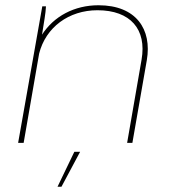

<svg xmlns="http://www.w3.org/2000/svg" viewBox="-20 -544 655 731"><path d="M49 0H70L129 -340C154 -440 242 -505 351 -505C477 -505 539 -432 519 -317L464 0H484L539 -315C559 -432 499 -524 355 -524C263 -524 185 -482 140 -412C147 -458 154 -493 155 -520H141ZM199 167H214L285 34H263Z"/></svg>

Font: Fixel Display Thin
Style: Italic
Weight: 100
Italic angle: -10°
Designer: AlfaBravo + MacPaw
Foundry: Kyrylo Tkachov, Marchela Mozhyna, Serhii Makarenko, Maria Weinstein, Zakhar Kryvoshyya
Version: Version 1.210;Glyphs 3.2 (3217)